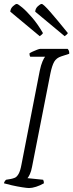

<svg xmlns="http://www.w3.org/2000/svg" viewBox="-24 -951 370 971"><path d="M123 0Q113 0 87.5 -4Q62 -8 35.5 -14Q9 -20 -4 -24Q-3 -30 1 -35.5Q5 -41 7 -42L31 -46Q41 -48 51 -52Q61 -56 70 -71.5Q79 -87 85 -121L177 -593Q183 -622 191 -640.5Q199 -659 204 -664H129Q125 -670 125 -681Q130 -685 141 -690Q152 -695 163.5 -699.5Q175 -704 180 -704H318Q321 -701 324 -695Q327 -689 326 -679L286 -666Q261 -658 250 -638.5Q239 -619 231 -580L138 -107Q134 -85 127 -70Q120 -55 115 -50L194 -42Q198 -36 198 -24Q179 -13 158.5 -6.5Q138 0 123 0ZM303 -768 154 -892Q155 -908 167.5 -919.5Q180 -931 187 -931Q195 -931 230 -891Q265 -851 319 -784Q318 -780 313 -776Q308 -772 303 -768ZM177 -768 28 -892Q29 -908 41.5 -919.5Q54 -931 61 -931Q67 -931 88.5 -913Q110 -895 138.5 -862Q167 -829 193 -784Q192 -780 187 -776Q182 -772 177 -768Z"/></svg>

Font: Texturina 72pt 72pt Thin
Style: Italic
Weight: 100
Italic angle: -11°
Designer: Guillermo Torres Carreño
Foundry: Omnibus-Type
Version: Version 1.002; ttfautohint (v1.8.3)